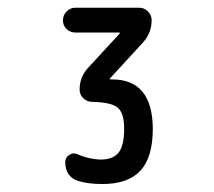

<svg xmlns="http://www.w3.org/2000/svg" viewBox="-20 -750 540 484"><path d="M169.9 -668Q157.2 -668 147.9 -676.8Q138.7 -685.5 138.7 -698.7Q138.7 -711.9 147.9 -721.2Q157.2 -730.5 169.9 -730.5H331.1Q343.8 -730.5 353 -721.2Q362.3 -711.9 362.3 -699.2Q362.3 -668 341.8 -644.5L256.8 -551.8V-550.8V-549.8H262.7Q364.3 -549.8 365.2 -425.8Q365.2 -353.5 334 -319.8Q302.7 -286.1 238.3 -286.1Q202.1 -286.1 176.8 -293.9Q144.5 -304.7 144.5 -341.8Q144.5 -352.5 154.3 -359.4Q164.1 -366.2 174.8 -361.3Q204.1 -348.6 233.4 -347.7Q264.6 -347.7 278.8 -365.2Q293 -382.8 293 -425.8Q293 -464.8 276.9 -478.5Q260.7 -492.2 212.9 -493.2Q200.2 -493.2 190.4 -502Q180.7 -510.7 180.7 -524.4Q180.7 -555.7 202.1 -579.1L282.2 -666V-667L281.2 -668Z"/></svg>

Font: Rounded-X Mgen+ 1m medium
Style: Regular
Weight: 500
Designer: [Source Han Sans]
Ryoko NISHIZUKA  (kana & ideographs); Paul D. Hunt (Latin, Greek & Cyrillic); Wenlong ZHANG  (bopomofo
Version: Version 1.059.20150602